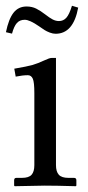

<svg xmlns="http://www.w3.org/2000/svg" viewBox="-20 -642 305 663"><path d="M183.6 -569.3Q198.7 -569.3 209 -580.6Q219.2 -591.8 228.5 -622.1L250 -615.7Q233.4 -525.4 171.9 -525.4Q162.6 -525.4 151.9 -529.5Q141.1 -533.7 133.8 -538.3Q126.5 -543 114.7 -551.3Q82.5 -573.7 65.4 -573.7Q48.3 -573.7 38.3 -562.5Q28.3 -551.3 21.5 -525.9L0.5 -530.8Q9.8 -576.2 26.6 -597.9Q43.5 -619.6 71.8 -619.6Q90.3 -619.6 105 -612.3Q119.6 -605 136.7 -591.8Q150.9 -580.6 161.6 -575Q172.4 -569.3 183.6 -569.3ZM173.3 -71.8Q173.3 -49.3 183.1 -38.6Q192.9 -27.8 216.3 -27.8H235.4Q243.7 -27.8 243.7 -19.5V-1L241.7 1Q173.3 -1 134.3 -1L30.8 1L28.8 -1V-19.5Q28.8 -27.8 36.6 -27.8H55.7Q79.6 -27.8 89.1 -38.6Q98.6 -49.3 98.6 -71.8V-320.8Q98.6 -357.9 93.3 -370.1Q87.9 -382.3 76.2 -382.3Q58.6 -382.3 34.2 -377.4L29.3 -404.8Q74.7 -412.6 92.5 -417.7Q110.4 -422.9 133.3 -433.6Q150.9 -441.9 158.2 -441.9H173.3Z"/></svg>

Font: Libertinage
Style: f
Weight: 400
Designer: OSP
Foundry: OSP
Version: Version 1.0; 2008; OFL relea